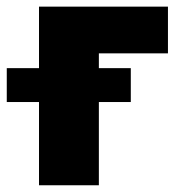

<svg xmlns="http://www.w3.org/2000/svg" viewBox="-66 -550 542 570"><path d="M432.6 -391.6H227.5V-347.7H322.3V-247.1H227.5V0H49.8V-247.1H-45.9V-347.7H49.8V-530.3H432.6Z"/></svg>

Font: Pretendard Std Black
Style: Regular
Weight: 900
Designer: Base glyphs from Inter by Rasmus Andersson; Hangeul glyphs from Noto Sans CJK(Source Han Sans) by Jang Soo-young and Kan
Foundry: Kil Hyung-jin
Version: Version 1.309